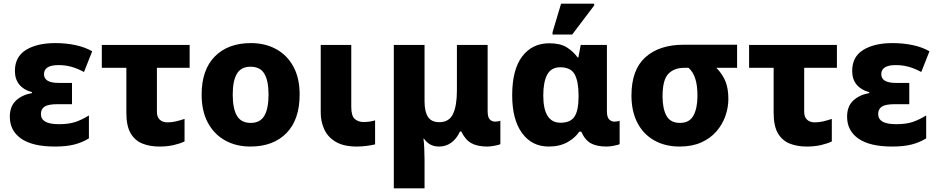

<svg xmlns="http://www.w3.org/2000/svg" viewBox="-20 -796 5161 1056"><path d="M282 10Q159 10 96.5 -33.5Q34 -77 34 -154Q34 -212 68.5 -243.5Q103 -275 156 -284V-289Q111 -301 86.5 -330.5Q62 -360 62 -406Q62 -484 123 -521.5Q184 -559 284 -559Q342 -559 394.5 -548Q447 -537 487 -514L442 -400Q405 -420 371.5 -429Q338 -438 302 -438Q222 -438 222 -388Q222 -340 302 -340H376V-223H297Q245 -223 225 -209.5Q205 -196 205 -169Q205 -141 229 -127Q253 -113 305 -113Q359 -113 395.5 -125.5Q432 -138 469 -161V-35Q432 -12 388 -1Q344 10 282 10Z M857 10Q804 10 763 -6.5Q722 -23 698.5 -63Q675 -103 675 -176V-423H540V-549H1023V-423H843V-181Q843 -152 859 -137.5Q875 -123 901 -123Q925 -123 948 -128.5Q971 -134 995 -142V-18Q970 -6 935 2Q900 10 857 10Z M1628 -276Q1628 -138 1555.5 -64Q1483 10 1357 10Q1279 10 1218.5 -23.5Q1158 -57 1123.5 -120.5Q1089 -184 1089 -276Q1089 -412 1161.5 -485.5Q1234 -559 1360 -559Q1438 -559 1498.5 -526Q1559 -493 1593.5 -430Q1628 -367 1628 -276ZM1260 -276Q1260 -199 1283 -159.5Q1306 -120 1359 -120Q1411 -120 1434 -159.5Q1457 -199 1457 -276Q1457 -352 1434 -390.5Q1411 -429 1358 -429Q1306 -429 1283 -390.5Q1260 -352 1260 -276Z M1943 10Q1870 10 1826.5 -16Q1783 -42 1763.5 -84.5Q1744 -127 1744 -177V-549H1912V-208Q1912 -158 1931.5 -141.5Q1951 -125 1978 -125Q1996 -125 2011 -127Q2026 -129 2043 -134V-2Q2024 3 1995.5 6.5Q1967 10 1943 10Z M2146 240V-549H2315V-239Q2315 -182 2334 -153Q2353 -124 2396 -124Q2450 -124 2471.5 -169Q2493 -214 2493 -299V-549H2662V-185Q2662 -151 2674 -139Q2686 -127 2703 -127Q2709 -127 2718.5 -128.5Q2728 -130 2732 -132V-3Q2724 1 2700.5 5.5Q2677 10 2660 10Q2606 10 2572.5 -8.5Q2539 -27 2517 -73H2510Q2491 -32 2461.5 -11Q2432 10 2396 10Q2367 10 2347 -1Q2327 -12 2312 -33H2309Q2312 -14 2313.5 21.5Q2315 57 2315 84V240Z M2998 10Q2905 10 2851 -64.5Q2797 -139 2797 -272Q2797 -413 2852 -485.5Q2907 -558 3001 -558Q3062 -558 3097.5 -535.5Q3133 -513 3157 -480H3161L3174 -549H3318V-185Q3318 -151 3330.5 -139Q3343 -127 3359 -127Q3365 -127 3374.5 -128.5Q3384 -130 3388 -132V-3Q3380 1 3356.5 5.5Q3333 10 3317 10Q3262 10 3229.5 -8Q3197 -26 3177 -72H3166Q3144 -38 3101 -14Q3058 10 2998 10ZM3063 -121Q3118 -121 3140 -155Q3162 -189 3162 -263V-273Q3162 -347 3141 -386.5Q3120 -426 3061 -426Q3012 -426 2990 -386Q2968 -346 2968 -271Q2968 -121 3063 -121ZM3019 -606V-619L3066 -776H3248V-766L3127 -606Z M3718 10Q3638 10 3578 -24Q3518 -58 3485.5 -121Q3453 -184 3453 -271Q3453 -412 3529.5 -481Q3606 -550 3741 -550H4034V-423H3920Q3954 -388 3970 -348.5Q3986 -309 3986 -252Q3986 -204 3969.5 -157.5Q3953 -111 3920 -73Q3887 -35 3836.5 -12.5Q3786 10 3718 10ZM3720 -120Q3772 -120 3794 -160.5Q3816 -201 3816 -268Q3816 -328 3803.5 -365Q3791 -402 3767 -423H3743Q3688 -423 3656 -390Q3624 -357 3624 -266Q3624 -199 3645.5 -159.5Q3667 -120 3720 -120Z M4417 10Q4364 10 4323 -6.5Q4282 -23 4258.5 -63Q4235 -103 4235 -176V-423H4100V-549H4583V-423H4403V-181Q4403 -152 4419 -137.5Q4435 -123 4461 -123Q4485 -123 4508 -128.5Q4531 -134 4555 -142V-18Q4530 -6 4495 2Q4460 10 4417 10Z M4887 10Q4764 10 4701.5 -33.5Q4639 -77 4639 -154Q4639 -212 4673.5 -243.5Q4708 -275 4761 -284V-289Q4716 -301 4691.5 -330.5Q4667 -360 4667 -406Q4667 -484 4728 -521.5Q4789 -559 4889 -559Q4947 -559 4999.5 -548Q5052 -537 5092 -514L5047 -400Q5010 -420 4976.5 -429Q4943 -438 4907 -438Q4827 -438 4827 -388Q4827 -340 4907 -340H4981V-223H4902Q4850 -223 4830 -209.5Q4810 -196 4810 -169Q4810 -141 4834 -127Q4858 -113 4910 -113Q4964 -113 5000.5 -125.5Q5037 -138 5074 -161V-35Q5037 -12 4993 -1Q4949 10 4887 10Z"/></svg>

Font: Noto Sans ExtraBold
Style: Regular
Weight: 800
Designer: Monotype Design Team
Foundry: Monotype Imaging Inc.
Version: Version 2.007